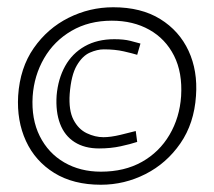

<svg xmlns="http://www.w3.org/2000/svg" viewBox="-20 -500 590 529"><path d="M258 9Q182 9 129.5 -23.5Q77 -56 51.5 -111.5Q26 -167 30 -236Q35 -313 73 -367.5Q111 -422 169 -451Q227 -480 292 -480Q369 -480 421.5 -447.5Q474 -415 499.5 -360Q525 -305 520 -236Q515 -160 477 -105Q439 -50 381 -20.5Q323 9 258 9ZM253 -91Q213 -91 185.5 -108.5Q158 -126 145.5 -159Q133 -192 136 -237Q140 -283 159.5 -318Q179 -353 213.5 -372.5Q248 -392 295 -392Q321 -392 339 -387.5Q357 -383 367 -380L358 -349Q345 -353 321 -358.5Q297 -364 266 -364Q248 -364 227.5 -355Q207 -346 191.5 -319.5Q176 -293 172 -241Q169 -196 182.5 -170Q196 -144 219 -133Q242 -122 265 -122Q285 -122 312 -128.5Q339 -135 354 -139L358 -109Q340 -103 312.5 -97Q285 -91 253 -91ZM258 -27Q323 -27 371 -54Q419 -81 447 -128.5Q475 -176 479 -235Q483 -300 459.5 -346.5Q436 -393 391.5 -418Q347 -443 288 -443Q225 -443 177 -415Q129 -387 101.5 -339.5Q74 -292 70 -235Q66 -172 89.5 -125Q113 -78 157 -52.5Q201 -27 258 -27Z"/></svg>

Font: Ancizar Sans Thin
Style: Italic
Weight: 100
Italic angle: -4°
Designer: Cesar Puertas, Viviana Monsalve, Julian Moncada, Julian Prieto, Jose Castro, Mariel Hernandez, Felipe Aragon, Sara Alarc
Version: Version 8.100